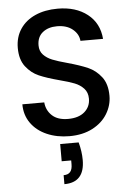

<svg xmlns="http://www.w3.org/2000/svg" viewBox="-63 -750 730 1066"><g transform="rotate(-5 302.0 -217.0)"><path d="M304 7Q234 7 178 -17.5Q122 -42 90 -87Q58 -132 58 -192H180Q184 -147 215.5 -118Q247 -89 304 -89Q363 -89 396 -117.5Q429 -146 429 -191Q429 -226 408.5 -248Q388 -270 357.5 -282Q327 -294 273 -308Q205 -326 162.5 -344.5Q120 -363 90 -402Q60 -441 60 -506Q60 -566 90 -611Q120 -656 174 -680Q228 -704 299 -704Q400 -704 464.5 -653.5Q529 -603 536 -515H410Q407 -553 374 -580Q341 -607 287 -607Q238 -607 207 -582Q176 -557 176 -510Q176 -478 195.5 -457.5Q215 -437 245 -425Q275 -413 327 -399Q396 -380 439.5 -361Q483 -342 513.5 -302.5Q544 -263 544 -197Q544 -144 515.5 -97Q487 -50 432.5 -21.5Q378 7 304 7ZM351 46Q365 98 365 145Q365 270 252 270V220Q277 220 289 206Q301 192 301 163V142H248V46Z"/></g></svg>

Font: Poppins Cyr Med
Style: Regular
Weight: 500
Designer: Ninad Kale (Devanagari), Jonny Pinhorn (Latin)
Foundry: Indian Type Foundry
Version: 4.004